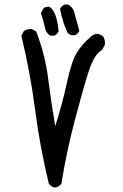

<svg xmlns="http://www.w3.org/2000/svg" viewBox="-20 -827 540 845"><path d="M222 -2Q209 -2 195 -18Q156 -179 134.5 -344Q113 -509 74 -670L84 -689Q96 -699 113 -699H119L139 -689Q178 -589 191.5 -483.5Q205 -378 223 -272Q254 -368 275 -465.5Q296 -563 321 -600Q346 -637 374 -660Q390 -678 409 -678H413L433 -668Q442 -654 442 -637V-631L429 -607Q395 -588 372 -518Q349 -448 311 -304.5Q273 -161 250 -18Q236 -2 222 -2ZM219 -670H203Q186 -678 180 -697Q172 -734 160 -770L172 -791Q180 -797 191 -797H197Q229 -781 238 -689Q232 -676 219 -670ZM310 -672H294L279 -680Q258 -721 244 -787Q250 -801 264 -807H279Q298 -797 306 -777L329 -691Q323 -678 310 -672Z"/></svg>

Font: Xiaolai SC
Style: Regular
Weight: 400
Designer: Nozomi Seto 瀬戸のぞみ
Version: Version 3.11;December 4, 2020;FontCreator 13.0.0.2613 64-bit